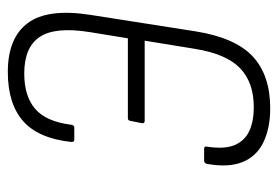

<svg xmlns="http://www.w3.org/2000/svg" viewBox="-130 -573 711 491"><g transform="rotate(-90 225.5 -327.5)"><path d="M194 8Q143 8 107 -9.5Q71 -27 56.5 -63Q42 -99 52 -154Q54 -161 60 -161H90Q98 -161 96 -154Q89 -109 100 -83Q111 -57 136 -45.5Q161 -34 197 -34Q260 -34 296.5 -69Q333 -104 346 -184L367 -313H162Q155 -313 156 -320L162 -350Q163 -356 169 -356H373L389 -454Q403 -542 376.5 -581.5Q350 -621 283 -621Q225 -621 192.5 -593Q160 -565 152 -501Q151 -493 145 -493H114Q107 -493 108 -501Q117 -585 161.5 -624Q206 -663 287 -663Q374 -663 412 -612Q450 -561 433 -452L391 -184Q375 -82 327 -37Q279 8 194 8Z"/></g></svg>

Font: Sofia Sans Condensed Light
Style: Italic
Weight: 300
Italic angle: -9°
Version: Version 4.100